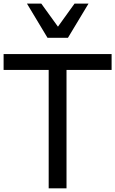

<svg xmlns="http://www.w3.org/2000/svg" viewBox="-20 -1020 625 1040"><path d="M459.5 -1000.5 348.1 -815.4H237.3L126 -1000.5H203.6L293.9 -875.5L383.8 -1000.5ZM243.7 0V-641.1H-0.5V-727.1H584.5V-641.1H340.3V0Z"/></svg>

Font: SG Kara Bold
Style: Regular
Weight: 400
Designer: Damoon Khanjanzadeh
Version: Version 1.000